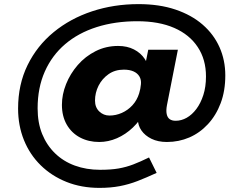

<svg xmlns="http://www.w3.org/2000/svg" viewBox="-20 -741 1184 934"><path d="M464 173Q376 173 303.5 144Q231 115 178 63Q125 11 96.5 -59.5Q68 -130 68 -213Q68 -330 114 -424Q160 -518 241 -584.5Q322 -651 428 -686Q534 -721 654 -721Q755 -721 833.5 -694.5Q912 -668 966 -621Q1020 -574 1048 -511Q1076 -448 1076 -374Q1076 -298.9 1053.5 -239.2Q1031 -179.6 991.5 -137Q952 -94.4 901 -72.3Q850 -50.3 792 -50.3Q748.6 -50.3 716.9 -65.8Q685.2 -81.4 668 -106.3Q650.8 -131.1 650.8 -160.7Q650.8 -176.4 652.1 -191.7Q653.4 -207 654.2 -223L685.7 -200Q661.7 -154.3 626.4 -120.6Q591.1 -87 548.9 -68.6Q506.7 -50.3 462.7 -50.3Q410.8 -50.3 369.4 -72.1Q328.1 -94 304.6 -134.9Q281.2 -175.9 281.2 -231Q281.2 -281.3 301.4 -331.8Q321.5 -382.3 358.1 -424.5Q394.8 -466.8 445.1 -492.1Q495.4 -517.5 554.6 -517.5Q598.6 -517.5 631.6 -500.5Q664.6 -483.6 684.1 -454.4Q703.6 -425.2 708.6 -388.9L672.3 -354.4L701.2 -499.2H845.3L792.2 -229.6Q787.2 -203.4 790.9 -186.2Q794.5 -169 805.6 -161.3Q816.6 -153.5 834.5 -153.5Q862.2 -153.5 888.2 -168.1Q914.2 -182.8 935.2 -210.8Q956.3 -238.9 969.1 -278.6Q982 -318.3 982 -369Q982 -451.6 941.9 -512.1Q901.9 -572.7 827.6 -605.2Q753.3 -637.7 647.7 -637.7Q539.7 -637.7 450.2 -609.2Q360.7 -580.7 296.8 -526.1Q232.9 -471.6 197.9 -392.8Q163 -314 163 -214Q163 -144 185 -89.5Q207 -35 247.5 4.5Q288 44 344 64.5Q400 85 467 85Q520 85 557 78.5Q594 72 628 59Q662 46 705 25L742 100Q692 123 649.5 139.5Q607 156 562.5 164.5Q518 173 464 173ZM512.6 -178.9Q543.6 -178.9 572.7 -191.8Q601.8 -204.7 624 -228.7Q646.2 -252.8 656.8 -286.6Q660.2 -297.2 662.4 -308.7Q664.6 -320.3 665.6 -331.6Q667.6 -353.3 658.1 -369.2Q648.5 -385.2 629.4 -393.7Q610.3 -402.2 582.4 -402.2Q539.3 -402.2 507.9 -380.1Q476.5 -358 459.3 -323.9Q442.2 -289.7 442.2 -251.8Q442.2 -218.5 463 -198.7Q483.8 -178.9 512.6 -178.9Z"/></svg>

Font: Lexend Giga
Style: Regular
Weight: 400
Designer: Bonnie Shaver-Troup, Thomas Jockin
Foundry: Lexend
Version: Version 1.007